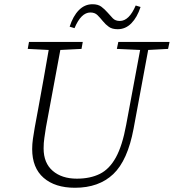

<svg xmlns="http://www.w3.org/2000/svg" viewBox="-20 -872 821 907"><path d="M334 15Q240 15 186 -32Q132 -79 132 -168Q132 -191 135.5 -216Q139 -241 144 -269L161 -361Q174 -430 186 -499Q198 -568 210 -636L111 -641L117 -674H371L365 -641L265 -636L197 -270Q193 -243 189.5 -220Q186 -197 186 -171Q186 -102 229 -65Q272 -28 343 -28Q406 -28 451.5 -50.5Q497 -73 527.5 -128.5Q558 -184 576 -282L642 -636L532 -641L539 -674H781L774 -641L680 -636L611 -264Q583 -114 515 -49.5Q447 15 334 15ZM309 -746Q325 -796 352.5 -824Q380 -852 417 -852Q443 -852 458.5 -840.5Q474 -829 488 -813Q501 -798 513 -785.5Q525 -773 546 -773Q590 -773 621 -846L644 -839Q628 -790 600.5 -762Q573 -734 536 -734Q510 -734 494.5 -745Q479 -756 466 -772Q453 -788 440.5 -800.5Q428 -813 407 -813Q363 -813 332 -739Z"/></svg>

Font: Source Serif 4 SmText Light
Style: Italic
Weight: 300
Italic angle: -12°
Designer: Frank Grießhammer
Foundry: Adobe
Version: Version 4.005;hotconv 1.1.0;makeotfexe 2.6.0